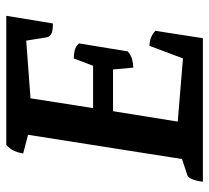

<svg xmlns="http://www.w3.org/2000/svg" viewBox="-48 -634 681 626"><g transform="rotate(-90 293.0 -320.5)"><path d="M14 0Q20 -46 36 -51L88 -68L167 -570L106 -586Q109 -603 114.5 -615.5Q120 -628 134 -641H555L530 -489Q506 -489 496.5 -494Q487 -499 485 -508L474 -576L286 -562L254 -358H392L416 -421Q429 -421 442 -418Q455 -415 465 -404L439 -245Q426 -234 412 -230.5Q398 -227 386 -227L380 -293H244L210 -82L416 -65L457 -174Q486 -174 506 -155L482 0Z"/></g></svg>

Font: Petrona
Style: Bold Italic
Weight: 700
Italic angle: -9°
Designer: Ringo R. Seeber
Foundry: Ringo R. Seeber
Version: Version 2.001; ttfautohint (v1.8.3)